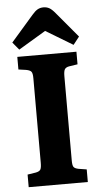

<svg xmlns="http://www.w3.org/2000/svg" viewBox="-63 -994 542 1032"><g transform="rotate(-5 208.5 -478.0)"><path d="M49 0V-68L94 -75Q114 -79 119.5 -89Q125 -99 125 -126V-581Q125 -607 118.5 -616Q112 -625 91 -629L49 -635V-703H368V-635L322 -628Q305 -625 298.5 -615Q292 -605 292 -577V-122Q292 -97 298 -88Q304 -79 324 -75L368 -68V0ZM63 -741 29 -782 150 -921Q166 -940 180 -948Q194 -956 212 -956Q229 -956 243 -948.5Q257 -941 275 -919L389 -783L356 -741L210 -829Z"/></g></svg>

Font: Literata 18pt
Style: Bold
Weight: 700
Designer: Latin by Veronika Burian and Jose Scaglione. Greek by Irene Vlachou. Cyrillic by Vera Evstafieva.
Foundry: TypeTogether
Version: Version 3.103;gftools[0.9.29]